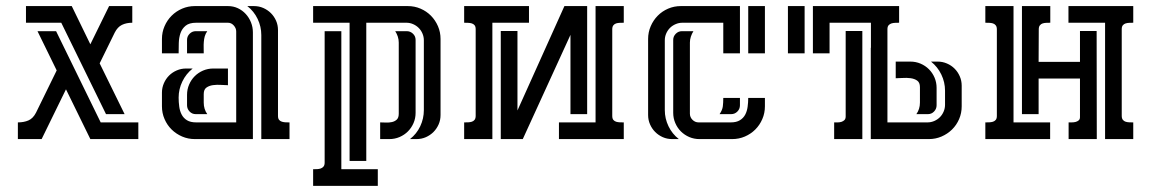

<svg xmlns="http://www.w3.org/2000/svg" viewBox="-20 -460 3805 635"><path d="M39.1 -55.2Q59.1 -55.2 74.2 -61.8Q89.4 -68.4 99.1 -87.4L167.5 -227.1L104 -356.9H165.5L313 -55.2H437.5V0H278.8L198.2 -164.6L117.7 0H39.1ZM65.9 -439.9H217.3L278.8 -313.5L340.8 -439.9H417.5V-384.8Q397.9 -384.8 383.3 -377.7Q368.7 -370.6 359.4 -352.1L309.6 -250.5L392.1 -82.5H330.6L182.6 -384.8H65.9Z M761.2 -356Q761.2 -366.7 753.2 -375.7Q745.1 -384.8 733.9 -384.8H628.9Q606 -384.8 594 -375Q582 -365.2 576.9 -350.3Q571.8 -335.4 571.3 -317.6Q570.8 -299.8 570.8 -283.7H515.6V-331.1Q515.6 -353.5 524.2 -373.3Q532.7 -393.1 547.6 -408Q562.5 -422.9 582.3 -431.4Q602.1 -439.9 624.5 -439.9H733.9Q751.5 -439.9 766.6 -432.9Q781.7 -425.8 792.7 -413.8Q803.7 -401.9 810.1 -386Q816.4 -370.1 816.4 -353V0H624.5Q602.1 0 582.3 -8.5Q562.5 -17.1 547.6 -31.7Q532.7 -46.4 524.2 -66.2Q515.6 -85.9 515.6 -108.4V-153.8Q515.6 -169.9 522 -184.6Q528.3 -199.2 539.1 -210Q549.8 -220.7 564.5 -227.1Q579.1 -233.4 595.2 -233.4H617.2Q595.2 -215.8 583 -190.4Q570.8 -165 570.8 -137.2Q570.8 -122.1 572.8 -107.4Q574.7 -92.8 580.8 -81.1Q586.9 -69.3 598.4 -62.3Q609.9 -55.2 628.9 -55.2H761.2ZM844.2 -344.2Q844.2 -372.1 832 -397.5Q819.8 -422.9 797.9 -439.9H819.8Q836.4 -439.9 850.8 -433.6Q865.2 -427.2 876 -416.5Q886.7 -405.8 893.1 -391.4Q899.4 -377 899.4 -360.4V-76.7Q899.4 -67.9 903.1 -63.5Q906.7 -59.1 912.6 -57.4Q918.5 -55.7 925 -55.4Q931.6 -55.2 937.5 -55.2V0H844.2ZM733.9 -233.4V-178.2Q725.1 -178.2 711.4 -179.2Q697.8 -180.2 684.8 -178.5Q671.9 -176.8 662.8 -170.4Q653.8 -164.1 653.8 -148.9V-120.6Q653.8 -99.1 665.5 -82.5H627.4Q615.2 -82.5 606.9 -91.3Q598.6 -100.1 598.6 -111.8V-146.5Q598.6 -164.6 605.5 -180.4Q612.3 -196.3 624 -208Q635.7 -219.7 651.6 -226.6Q667.5 -233.4 685.5 -233.4ZM665.5 -356.9Q659.7 -348.6 657.2 -339.8Q654.8 -331.1 654.1 -321.8Q653.3 -312.5 653.6 -303Q653.8 -293.5 653.8 -283.7H598.6V-328.1Q598.6 -339.8 607.2 -348.4Q615.7 -356.9 627.4 -356.9Z M1191.4 -384.8V72.3H1136.2V-384.8H1015.6V-439.9H1328.6Q1351.1 -439.9 1370.8 -431.4Q1390.6 -422.9 1405.3 -408Q1419.9 -393.1 1428.5 -373.3Q1437 -353.5 1437 -331.1V-79.6Q1437 -63 1430.7 -48.6Q1424.3 -34.2 1413.6 -23.4Q1402.8 -12.7 1388.4 -6.3Q1374 0 1357.4 0H1335.9Q1357.9 -17.1 1369.9 -42.5Q1381.8 -67.9 1381.8 -95.7V-326.7Q1381.8 -338.4 1377.2 -349.1Q1372.6 -359.9 1364.7 -367.7Q1356.9 -375.5 1346.4 -380.1Q1335.9 -384.8 1324.2 -384.8ZM1108.9 -356.9V99.6H1229.5V154.8H1015.6V99.6Q1022 99.6 1028.6 99.4Q1035.2 99.1 1040.8 97.2Q1046.4 95.2 1050 90.8Q1053.7 86.4 1053.7 77.6V-356.9ZM1298.8 -319.3Q1298.8 -329.1 1295.7 -338.9Q1292.5 -348.6 1287.1 -356.9H1325.2Q1336.9 -356.9 1345.7 -348.6Q1354.5 -340.3 1354.5 -328.1V-86.9Q1354.5 -68.8 1347.7 -53Q1340.8 -37.1 1329.1 -25.4Q1317.4 -13.7 1301.5 -6.8Q1285.6 0 1267.6 0H1237.3V-55.2Q1246.1 -55.2 1256.6 -54.7Q1267.1 -54.2 1276.6 -56.4Q1286.1 -58.6 1292.5 -64.7Q1298.8 -70.8 1298.8 -84Z M1636.2 0V-357.4H1691.4V-94.7L1846.7 -439.9H1921.9V-82.5H1866.7V-344.7L1709 0ZM2043 -384.8Q2036.6 -384.8 2030 -384.5Q2023.4 -384.3 2017.8 -382.6Q2012.2 -380.9 2008.5 -376.2Q2004.9 -371.6 2004.9 -362.8V-76.7Q2004.9 -67.9 2008.5 -63.5Q2012.2 -59.1 2017.8 -57.4Q2023.4 -55.7 2030.3 -55.4Q2037.1 -55.2 2043 -55.2V0H1828.6V-55.2H1949.7V-439.9H2043ZM1515.1 -55.2Q1521.5 -55.2 1528.1 -55.4Q1534.7 -55.7 1540.3 -57.4Q1545.9 -59.1 1549.6 -63.7Q1553.2 -68.4 1553.2 -77.1V-363.3Q1553.2 -372.1 1549.6 -376.5Q1545.9 -380.9 1540.3 -382.6Q1534.7 -384.3 1527.8 -384.5Q1521 -384.8 1515.1 -384.8V-439.9H1729.5V-384.8H1608.4V0H1515.1Z M2236.8 -384.8Q2225.1 -384.8 2214.4 -380.1Q2203.6 -375.5 2195.8 -367.7Q2188 -359.9 2183.3 -349.1Q2178.7 -338.4 2178.7 -326.7V-95.7Q2178.7 -67.9 2190.9 -42.5Q2203.1 -17.1 2225.1 0H2203.1Q2186.5 0 2172.1 -6.3Q2157.7 -12.7 2147 -23.4Q2136.2 -34.2 2129.9 -48.6Q2123.5 -63 2123.5 -79.6V-331.1Q2123.5 -353.5 2132.1 -373.3Q2140.6 -393.1 2155.3 -408Q2169.9 -422.9 2189.7 -431.4Q2209.5 -439.9 2231.9 -439.9H2427.2V-283.7H2372.1V-384.8ZM2293.5 0Q2275.4 0 2259.5 -6.8Q2243.7 -13.7 2231.9 -25.4Q2220.2 -37.1 2213.4 -53Q2206.5 -68.8 2206.5 -86.9V-328.1Q2206.5 -339.8 2215.1 -348.4Q2223.6 -356.9 2235.4 -356.9H2273.4Q2268.1 -348.6 2264.9 -338.9Q2261.7 -329.1 2261.7 -319.3V-84Q2261.7 -72.3 2270.3 -63.7Q2278.8 -55.2 2290.5 -55.2H2397Q2415.5 -55.2 2427 -62.3Q2438.5 -69.3 2444.6 -80.8Q2450.7 -92.3 2452.6 -106.9Q2454.6 -121.6 2454.6 -136.2H2509.8V-108.4Q2509.8 -85.9 2501.2 -66.2Q2492.7 -46.4 2478 -31.7Q2463.4 -17.1 2443.6 -8.5Q2423.8 0 2401.4 0ZM2509.8 -283.7H2454.6V-439.9H2509.8ZM2359.9 -82.5Q2369.1 -96.2 2370.6 -108.2Q2372.1 -120.1 2372.1 -136.2H2427.2V-111.8Q2427.2 -99.6 2418.7 -91.1Q2410.2 -82.5 2397.9 -82.5Z M3047.4 -55.2Q3059.1 -55.2 3069.8 -59.8Q3080.6 -64.5 3088.4 -72.3Q3096.2 -80.1 3100.8 -90.8Q3105.5 -101.6 3105.5 -113.3V-160.2Q3105.5 -188 3093.3 -213.4Q3081.1 -238.8 3059.1 -256.3H3081.1Q3097.2 -256.3 3111.8 -250Q3126.5 -243.7 3137.2 -232.9Q3147.9 -222.2 3154.3 -207.5Q3160.6 -192.9 3160.6 -176.8V-108.4Q3160.6 -85.9 3152.1 -66.2Q3143.6 -46.4 3128.7 -31.7Q3113.8 -17.1 3094 -8.5Q3074.2 0 3051.8 0H2859.9V-301.8H2860.4V-384.8H2723.6V-283.7H2668.5V-439.9H2953.6V-384.8Q2947.8 -384.8 2940.9 -384.5Q2934.1 -384.3 2928.5 -382.6Q2922.9 -380.9 2918.9 -376.5Q2915 -372.1 2915 -363.3V-55.2ZM2832 -357.4V0H2738.8V-55.2Q2744.1 -55.2 2750.7 -55.2Q2757.3 -55.2 2763.2 -57.1Q2769 -59.1 2772.9 -63Q2776.9 -66.9 2776.9 -75.2V-357.4ZM2990.7 -256.3Q3008.8 -256.3 3024.7 -249.5Q3040.5 -242.7 3052.2 -231Q3064 -219.2 3070.8 -203.4Q3077.6 -187.5 3077.6 -169.4V-111.8Q3077.6 -100.1 3069.3 -91.3Q3061 -82.5 3048.8 -82.5H3010.7Q3022.5 -99.1 3022.5 -120.6V-171.9Q3022.5 -187 3013.4 -193.4Q3004.4 -199.7 2991.5 -201.4Q2978.5 -203.1 2964.8 -202.1Q2951.2 -201.2 2942.4 -201.2V-256.3ZM2585.9 -439.9H2641.1V-283.7H2585.9Z M3453.6 -384.8Q3447.3 -384.8 3440.7 -384.5Q3434.1 -384.3 3428.5 -382.6Q3422.9 -380.9 3419.2 -376.2Q3415.5 -371.6 3415.5 -362.8L3415 -255.4H3551.8V-357.4H3606.9L3607.4 0H3514.2V-55.2Q3518.1 -55.2 3524.4 -55.2Q3530.8 -55.2 3536.9 -56.6Q3543 -58.1 3547.4 -61.8Q3551.8 -65.4 3551.8 -72.3V-200.2H3415V-82.5H3359.9V-439.9H3453.6ZM3689.9 -77.1Q3689.9 -68.4 3693.6 -63.7Q3697.3 -59.1 3702.9 -57.4Q3708.5 -55.7 3715.1 -55.4Q3721.7 -55.2 3728 -55.2V0H3634.8V-384.8H3513.7V-439.9H3728V-384.8Q3722.2 -384.8 3715.3 -384.5Q3708.5 -384.3 3702.9 -382.6Q3697.3 -380.9 3693.6 -376.5Q3689.9 -372.1 3689.9 -363.3ZM3453.1 -55.2V0H3238.8V-55.2Q3244.6 -55.2 3251.5 -55.4Q3258.3 -55.7 3263.9 -57.4Q3269.5 -59.1 3273.2 -63.5Q3276.9 -67.9 3276.9 -76.7V-362.8Q3276.9 -371.6 3273.2 -376.2Q3269.5 -380.9 3263.9 -382.6Q3258.3 -384.3 3251.7 -384.5Q3245.1 -384.8 3238.8 -384.8V-439.9H3332V-55.2Z"/></svg>

Font: Isar CAT
Style: Regular
Weight: 400
Designer: Digitized by Peter Wiegel
Foundry: CAT-Fonts, Peter Wiegel
Version: Version 1.000; ttfautohint (v1.3)